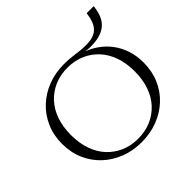

<svg xmlns="http://www.w3.org/2000/svg" viewBox="-208 -1056 1271 1271"><g transform="rotate(-45 427.5 -421.0)"><path d="M425 -23Q492 -23 546.5 -46.5Q601 -70 641 -113Q681 -156 702.5 -217.5Q724 -279 724 -355Q724 -432 702.5 -493Q681 -554 641 -597Q601 -640 546.5 -663.5Q492 -687 425 -687Q359 -687 304.5 -663.5Q250 -640 210 -597Q170 -554 148.5 -493Q127 -432 127 -355Q127 -279 148.5 -217.5Q170 -156 210 -113Q250 -70 304.5 -46.5Q359 -23 425 -23ZM588 -669 560 -689Q616 -672 661.5 -641Q707 -610 739.5 -567Q772 -524 789.5 -470.5Q807 -417 807 -355Q807 -274 778 -207Q749 -140 697 -91.5Q645 -43 575.5 -16.5Q506 10 425 10Q345 10 276 -16.5Q207 -43 155 -91.5Q103 -140 73.5 -207Q44 -274 44 -355Q44 -436 73.5 -503Q103 -570 155 -618.5Q207 -667 276 -693.5Q345 -720 425 -720Q453 -720 478.5 -718Q504 -716 527.5 -712.5Q551 -709 573.5 -707Q596 -705 618 -705Q654 -705 681 -713Q708 -721 726.5 -739Q745 -757 755.5 -785Q766 -813 771 -852H837Q832 -805 817.5 -771.5Q803 -738 777.5 -717Q752 -696 716 -686Q680 -676 634 -676Q623 -676 611.5 -677Q600 -678 588 -680Q576 -682 565 -684Q554 -686 545 -688H588Z"/></g></svg>

Font: Roboto Serif 120pt Expanded Light
Style: Regular
Weight: 300
Width: 7
Designer: Greg Gazdowicz
Foundry: Commercial Type
Version: Version 1.008